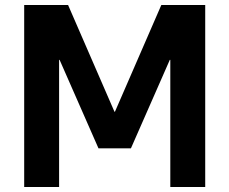

<svg xmlns="http://www.w3.org/2000/svg" viewBox="-20 -750 920 770"><path d="M77 0V-730H253L439 -302H441L627 -730H803V0H663V-510H661L505 -155H375L219 -510H217V0Z"/></svg>

Font: M PLUS 1
Style: Bold
Weight: 700
Designer: Coji Morishita
Foundry: UNDERFOREST DESIGN
Version: Version 1.001